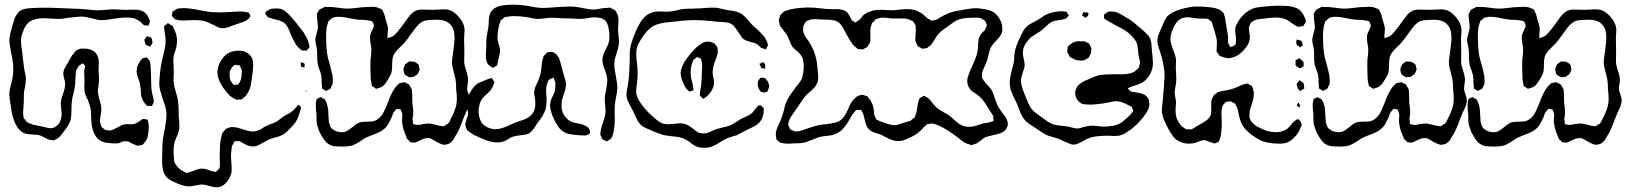

<svg xmlns="http://www.w3.org/2000/svg" viewBox="-20 -573 6963 822"><path d="M598 38Q597 39 595 42Q593 45 590 47L579 49Q577 49 574 50Q571 51 569 51Q567 51 565 50Q563 49 561 48Q548 43 539 38Q537 37 534.5 35.5Q532 34 530 33Q524 32 509 32Q505 32 499 35.5Q493 39 489 40Q484 41 475 41Q461 41 455 40Q452 40 441.5 39Q431 38 423 35Q402 29 389 9Q373 -17 371 -57Q370 -66 370 -79Q370 -92 369 -101Q366 -121 357 -143Q354 -149 348.5 -161Q343 -173 342 -182Q341 -188 341 -200Q341 -216 342 -224Q342 -234 341 -247.5Q340 -261 341 -271L344 -287V-290Q344 -293 340.5 -296Q337 -299 336 -300Q336 -302 334 -302Q333 -302 330 -299Q328 -298 322 -294.5Q316 -291 314 -285Q309 -278 306 -271L304 -257L302 -215Q301 -200 295 -175Q289 -153 288 -141Q286 -130 286 -106Q286 -72 281 -55Q273 -34 248 -3Q237 12 229 18L219 24L211 28L202 27L191 25Q183 23 170.5 16Q158 9 152 7Q139 3 120 3Q102 2 90.5 -0.5Q79 -3 69 -12Q45 -32 32 -83Q29 -98 25 -128Q20 -151 20 -170Q20 -181 23 -194.5Q26 -208 27 -212Q33 -232 34 -243Q38 -266 36 -297Q33 -325 27 -352Q20 -387 20 -398Q20 -422 35 -469Q36 -472 40.5 -487.5Q45 -503 55 -515L61 -523Q76 -536 109 -538Q155 -541 191 -540L269 -537Q331 -535 346 -533Q353 -533 367 -531Q387 -529 398 -529Q410 -529 432 -531Q454 -533 466 -533Q479 -533 505 -531Q520 -530 550 -532Q574 -532 584 -528Q599 -523 611 -507Q613 -503 620 -488L622 -480Q622 -478 620 -474Q618 -470 617 -468Q616 -467 616 -465.5Q616 -464 615 -463Q614 -462 612 -463Q610 -464 609 -464Q600 -464 597 -465Q593 -467 588.5 -472Q584 -477 581 -480Q559 -497 537 -497Q531 -498 519 -498Q503 -498 475 -494Q469 -493 450 -490Q431 -487 414 -487Q399 -487 371 -495Q366 -496 352.5 -499Q339 -502 327 -502Q318 -502 273 -497Q248 -492 233 -492L204 -493Q180 -495 168 -495Q148 -495 133 -491Q111 -485 101 -476Q93 -468 83 -450Q74 -426 72 -418Q70 -410 70 -396Q70 -376 75 -351L78 -323Q79 -312 83 -283Q84 -274 87.5 -259.5Q91 -245 91 -235Q91 -224 87 -200Q82 -180 82 -164V-144Q82 -131 81 -124Q79 -102 79 -92Q79 -83 80 -78Q80 -70 82 -67Q83 -65 88 -60Q93 -52 95 -51Q97 -49 101 -47.5Q105 -46 107 -45Q119 -39 136.5 -36Q154 -33 162 -31Q188 -24 197 -24Q207 -24 217 -30Q227 -36 234 -46Q236 -48 238 -56Q244 -71 244 -87Q244 -93 242 -109Q240 -123 240 -130Q241 -148 250 -171L257 -195Q259 -207 259 -216Q259 -222 255 -235.5Q251 -249 251 -257Q251 -270 258 -282.5Q265 -295 267 -298Q270 -303 278.5 -319Q287 -335 297 -346L306 -357Q311 -360 326 -365H337Q357 -366 374 -358Q391 -350 398 -332Q403 -321 403 -302L402 -274L403 -253Q404 -246 404 -231Q404 -224 402 -206Q399 -194 399 -181Q399 -172 406 -146Q414 -120 414 -108Q414 -99 412 -86.5Q410 -74 409 -65Q407 -57 408 -51Q408 -50 411 -41Q412 -39 412.5 -35.5Q413 -32 414 -31Q416 -28 418.5 -26.5Q421 -25 422 -24Q429 -17 430 -17Q432 -16 435.5 -16Q439 -16 441 -15L451 -14Q453 -14 462 -17L482 -27Q484 -28 493 -33Q502 -38 510 -40Q518 -42 527 -41.5Q536 -41 540 -41Q549 -41 553 -42Q565 -45 580 -56Q582 -57 584.5 -59.5Q587 -62 591 -64H593Q597 -64 600 -63Q603 -62 606 -62Q607 -61 609 -61.5Q611 -62 612 -61Q613 -60 613 -57Q613 -54 614 -53Q617 -43 617 -29Q616 -5 612.5 11Q609 27 598 38ZM626 -378Q626 -377 625 -375.5Q624 -374 623 -374Q622 -373 619 -374.5Q616 -376 615 -377Q614 -377 609.5 -378.5Q605 -380 604 -381Q603 -382 603 -384Q603 -386 602 -387Q601 -389 599.5 -394Q598 -399 598 -402Q599 -405 601.5 -408Q604 -411 606 -414Q607 -415 607.5 -416Q608 -417 609 -418Q611 -419 612.5 -417.5Q614 -416 615 -416Q616 -416 621.5 -414.5Q627 -413 628 -411Q629 -410 629 -408.5Q629 -407 630 -406Q630 -404 631.5 -399Q633 -394 633 -389ZM602 -326Q603 -326 605 -327Q607 -328 608 -327Q609 -327 611 -324.5Q613 -322 614 -321Q615 -319 617.5 -317Q620 -315 621 -312L623 -304Q623 -299 624 -295.5Q625 -292 625 -288L626 -258Q627 -249 627 -230Q627 -222 627.5 -207Q628 -192 630 -181L637 -148Q637 -145 638 -142.5Q639 -140 639 -137L635 -129Q634 -127 633 -124Q632 -121 631 -119H629L619 -120Q617 -120 614 -119.5Q611 -119 610 -120Q608 -121 605.5 -124Q603 -127 602 -128Q590 -142 585 -161Q583 -177 583 -185Q581 -209 578 -220Q576 -227 570.5 -241.5Q565 -256 565 -267Q565 -298 591 -324Z M730 -490Q730 -490 722 -498Q715 -505 715 -505L717 -513Q718 -515 718 -518Q718 -521 719 -524L727 -528Q729 -529 731 -531Q733 -533 737 -535Q746 -538 758 -538Q786 -540 842 -528L866 -524Q883 -520 920 -520Q939 -520 990 -523L1007 -524Q1021 -524 1036 -521Q1038 -520 1040.5 -520Q1043 -520 1045 -519Q1047 -516 1048.5 -512.5Q1050 -509 1051 -507L1052 -504Q1052 -501 1044 -493Q1040 -488 1028 -482Q1013 -476 983 -466Q971 -461 957.5 -456.5Q944 -452 934 -452Q922 -452 910 -458Q898 -464 895 -466Q866 -480 853 -483Q837 -487 813 -487Q795 -487 786 -486Q779 -486 769.5 -485.5Q760 -485 748 -486Q732 -489 730 -490ZM1139 -535Q1143 -536 1152 -536L1164 -537Q1170 -537 1182 -535Q1201 -529 1223.5 -504Q1246 -479 1278 -437Q1280 -434 1290 -417Q1300 -400 1303 -382Q1306 -374 1305 -371Q1303 -366 1296 -361Q1294 -356 1293 -356L1284 -357Q1282 -357 1278.5 -356.5Q1275 -356 1273 -357L1266 -362Q1257 -370 1253 -374Q1239 -393 1225 -426Q1222 -432 1217 -445Q1212 -458 1206 -465Q1198 -476 1185.5 -481.5Q1173 -487 1154 -491Q1152 -491 1135 -497L1127 -499Q1127 -499 1118 -511Q1115 -514 1115 -515Q1114 -518 1123 -527ZM1247 -52Q1234 -34 1214 -15Q1212 -13 1203 -5Q1194 3 1184 7Q1171 13 1157 16Q1153 17 1146 19Q1139 21 1130 25Q1127 26 1110 36Q1094 45 1084.5 49.5Q1075 54 1062 54Q1043 54 1017 38Q1007 32 1005 31H1002Q996 31 994 32Q993 32 989.5 31.5Q986 31 985 32Q983 33 981.5 36.5Q980 40 980 41Q974 50 974 50Q973 54 972 60Q971 66 971 69Q969 81 969 90L970 118Q972 136 972 147Q972 168 967 179Q959 200 943 214.5Q927 229 907 229Q895 229 875 223Q855 217 844 217Q835 217 817 221Q799 225 789 225Q765 225 729 208Q710 200 699 191Q681 175 677 151Q673 127 674 95Q675 84 675 61Q675 54 675.5 43.5Q676 33 678 18Q686 -21 690 -48Q694 -75 692 -94Q690 -113 677 -149Q665 -184 663 -200Q662 -205 662 -215Q662 -226 664 -248Q667 -286 676 -325Q677 -330 683 -354Q689 -378 689 -399Q689 -408 687 -421Q685 -434 684 -444Q684 -447 683 -453Q682 -459 683 -461Q684 -464 692 -468Q698 -474 698 -474Q700 -474 703.5 -471.5Q707 -469 708 -468L718 -463L722 -455Q730 -441 732 -433Q738 -415 738 -397Q738 -390 736 -378Q735 -370 733 -364Q731 -358 730 -354Q725 -343 724 -334Q722 -320 722 -313L723 -292Q724 -282 724 -260L723 -230Q723 -211 730 -189Q737 -167 739 -158Q743 -140 744 -120Q745 -100 745 -95V-74Q746 -67 747 -56.5Q748 -46 748 -32Q748 -12 735 16Q729 30 727 38Q723 51 723 69L724 97Q724 100 725 110Q726 120 729 126Q729 126 735 135Q748 153 766 161Q768 162 772 164.5Q776 167 779 167H780Q783 167 792 164Q803 161 812 157Q827 150 841 149H846Q854 149 862 151Q869 153 875 155.5Q881 158 888 160Q891 160 899 162L904 163Q906 162 908.5 159Q911 156 912 155Q912 155 920 147Q921 145 920.5 143Q920 141 921 139Q922 125 921 112Q920 91 922 47Q924 25 929 7Q930 5 930.5 2Q931 -1 932 -3Q934 -7 936.5 -9.5Q939 -12 941 -14L946 -21Q947 -22 957 -25L968 -29H973Q988 -29 998 -26L1018 -20Q1046 -10 1062 -10Q1076 -10 1096 -19Q1096 -19 1114 -31Q1122 -35 1134.5 -40Q1147 -45 1155 -48Q1165 -52 1175 -60Q1185 -68 1189 -71Q1195 -76 1208 -82.5Q1221 -89 1226 -93Q1239 -102 1249 -115L1256 -123Q1258 -125 1258 -125Q1259 -125 1260 -124Q1261 -123 1262 -122Q1267 -117 1269 -112Q1260 -75 1247 -52ZM1040 -174Q1037 -171 1035.5 -168Q1034 -165 1032 -162L1021 -153Q1019 -152 1018 -150.5Q1017 -149 1015 -148Q1012 -147 1004 -147L993 -146Q992 -146 986 -149Q974 -155 963 -164Q948 -179 936 -197Q911 -233 911 -264Q911 -286 923.5 -309Q936 -332 955 -344Q975 -356 1000 -356Q1019 -356 1030 -351L1040 -346L1048 -339L1055 -331Q1064 -318 1064 -296Q1064 -286 1062 -268Q1058 -232 1054.5 -212Q1051 -192 1040 -174ZM1283 -287Q1283 -286 1283.5 -285.5Q1284 -285 1283 -284Q1282 -283 1280 -284.5Q1278 -286 1277 -286Q1275 -286 1272.5 -286.5Q1270 -287 1269 -288Q1268 -290 1268 -299V-307Q1269 -308 1271 -306Q1278 -305 1285 -299ZM964 -268Q963 -265 963 -259V-251Q963 -236 968 -226Q971 -222 973.5 -218.5Q976 -215 978 -213L981 -209L986 -210Q997 -210 999 -212Q1002 -213 1004.5 -218.5Q1007 -224 1008 -225Q1013 -234 1014 -246.5Q1015 -259 1015 -262Q1015 -264 1015.5 -267.5Q1016 -271 1015 -273Q1015 -274 1012 -280Q1010 -283 1009 -286.5Q1008 -290 1006 -293Q1004 -294 994 -294Q993 -294 990 -295Q987 -296 985 -295Q981 -294 973 -284Q972 -282 968.5 -277Q965 -272 964 -268ZM1288 -182Q1287 -182 1286 -181.5Q1285 -181 1285 -182Q1287 -183 1289.5 -184Q1292 -185 1294 -185Q1295 -185 1294.5 -184Q1294 -183 1293 -183Z M1962 -61Q1955 -41 1946 -20.5Q1937 0 1928 12Q1922 24 1918 29Q1906 41 1901 43Q1899 44 1894.5 44.5Q1890 45 1888 46L1880 47Q1879 47 1870 44Q1860 41 1848.5 34Q1837 27 1831 24Q1829 23 1826.5 21.5Q1824 20 1821 19Q1818 18 1812 18.5Q1806 19 1803 19Q1799 19 1796.5 20Q1794 21 1792 22L1769 32Q1767 33 1764.5 34.5Q1762 36 1758 37Q1756 38 1752.5 37.5Q1749 37 1747 37Q1745 36 1742.5 36.5Q1740 37 1738 36Q1734 34 1732 30L1723 22L1718 9Q1706 -17 1703 -41Q1701 -49 1701.5 -58.5Q1702 -68 1702 -71Q1702 -74 1702.5 -77.5Q1703 -81 1702 -85Q1702 -88 1700 -92.5Q1698 -97 1697 -99Q1697 -103 1696 -104Q1694 -106 1684 -106Q1682 -108 1679 -107Q1678 -107 1676 -104.5Q1674 -102 1673 -101L1665 -92Q1663 -89 1661.5 -84Q1660 -79 1659 -76Q1650 -55 1642 -41.5Q1634 -28 1621 -18Q1608 -7 1574 5Q1565 8 1547 16Q1534 23 1524 31Q1500 46 1487 50Q1466 56 1430 54Q1410 54 1397 49Q1381 43 1370 28.5Q1359 14 1348 -8Q1339 -32 1337 -40Q1335 -51 1335 -65Q1335 -79 1335 -83Q1334 -90 1333 -99.5Q1332 -109 1332 -121Q1332 -131 1333 -135Q1334 -137 1334.5 -142Q1335 -147 1336 -148Q1337 -150 1341.5 -152Q1346 -154 1348 -155Q1349 -155 1350.5 -156Q1352 -157 1353 -157Q1355 -157 1356 -156Q1357 -155 1358 -154Q1360 -153 1364.5 -151Q1369 -149 1371 -147Q1371 -146 1372 -144Q1373 -142 1375 -139Q1380 -129 1383 -115Q1386 -99 1386 -81Q1386 -72 1388 -52Q1393 -30 1400 -23L1413 -14Q1419 -10 1433 -8Q1436 -7 1443 -7Q1456 -7 1466 -12.5Q1476 -18 1489 -29Q1505 -43 1515 -47Q1525 -52 1547 -52Q1569 -52 1579 -54Q1598 -59 1614 -79Q1622 -90 1630 -109L1641 -135Q1653 -169 1667 -191Q1674 -203 1684 -211Q1690 -217 1690 -217L1701 -219Q1704 -219 1706.5 -220Q1709 -221 1711 -221Q1713 -221 1716.5 -219Q1720 -217 1721 -216Q1723 -215 1726 -214Q1729 -213 1731 -211Q1733 -209 1734.5 -206Q1736 -203 1737 -201Q1738 -200 1739.5 -197.5Q1741 -195 1742 -192Q1744 -188 1744 -179Q1745 -171 1745 -153Q1745 -136 1746 -127Q1747 -120 1748.5 -107Q1750 -94 1749 -84Q1749 -79 1747.5 -73.5Q1746 -68 1746 -63Q1746 -60 1748 -52Q1748 -43 1749 -41Q1752 -40 1756 -40Q1760 -40 1763 -39L1769 -38Q1774 -38 1780.5 -39.5Q1787 -41 1792 -42L1812 -44Q1823 -45 1845 -39Q1858 -35 1867 -34Q1870 -34 1874.5 -33Q1879 -32 1881 -33Q1882 -33 1885 -35.5Q1888 -38 1890 -39Q1898 -43 1899 -44L1905 -54L1920 -84Q1932 -112 1934 -127Q1936 -141 1936 -150Q1936 -163 1935 -172.5Q1934 -182 1933 -189Q1933 -220 1930 -235Q1925 -256 1923 -263Q1915 -291 1915 -306Q1915 -318 1919 -342Q1925 -384 1926 -405Q1926 -426 1924 -436Q1921 -453 1910 -466Q1899 -479 1883 -484Q1867 -490 1830 -488Q1826 -488 1814.5 -487Q1803 -486 1794 -483Q1778 -477 1761 -456L1741 -429Q1728 -409 1708 -386Q1702 -380 1687 -365.5Q1672 -351 1665 -337Q1659 -324 1659 -297Q1659 -281 1657.5 -270Q1656 -259 1651 -250Q1640 -229 1629.5 -215Q1619 -201 1604 -197Q1592 -193 1591 -193Q1588 -193 1582 -199Q1574 -203 1573 -204L1571 -212Q1567 -227 1567 -242Q1565 -291 1566 -315Q1567 -323 1568.5 -336.5Q1570 -350 1570 -358Q1570 -371 1567 -384Q1566 -389 1565 -395.5Q1564 -402 1564 -410Q1564 -418 1565 -422Q1567 -430 1571.5 -439.5Q1576 -449 1577 -452Q1578 -454 1579.5 -457Q1581 -460 1581 -462Q1581 -465 1579.5 -467.5Q1578 -470 1578 -472Q1577 -474 1576.5 -476Q1576 -478 1575 -480Q1573 -482 1567 -483.5Q1561 -485 1560 -485Q1555 -486 1547 -487Q1539 -488 1535 -488Q1515 -488 1496 -491L1476 -495Q1444 -502 1423 -501Q1408 -499 1402 -496Q1400 -494 1398.5 -492.5Q1397 -491 1395 -490Q1393 -488 1390.5 -486Q1388 -484 1386 -482L1383 -472Q1378 -458 1377 -442Q1376 -426 1376 -423Q1376 -359 1384 -325L1393 -293Q1399 -271 1401 -260Q1405 -248 1405 -224Q1404 -221 1404.5 -218Q1405 -215 1404 -213L1399 -203Q1397 -196 1394 -193Q1392 -191 1387.5 -189.5Q1383 -188 1381 -187Q1380 -186 1379 -185Q1378 -184 1376 -184Q1374 -184 1373 -185Q1372 -186 1371 -187Q1369 -188 1364.5 -190.5Q1360 -193 1359 -195Q1358 -197 1358.5 -199.5Q1359 -202 1358 -204L1357 -223Q1358 -245 1351 -266Q1349 -271 1345 -281.5Q1341 -292 1340 -301Q1338 -312 1338 -334Q1338 -352 1337 -360Q1336 -369 1333 -381.5Q1330 -394 1330 -403Q1330 -413 1336 -431Q1337 -434 1339 -442.5Q1341 -451 1341 -458Q1341 -466 1339 -480Q1337 -494 1337 -501Q1337 -503 1336.5 -507.5Q1336 -512 1337 -514Q1338 -517 1339 -518.5Q1340 -520 1341 -521Q1342 -523 1344 -527Q1346 -531 1348 -532Q1351 -534 1353 -535Q1355 -536 1356 -536L1369 -543Q1372 -544 1377 -543.5Q1382 -543 1385 -543Q1399 -544 1427 -540Q1453 -536 1466 -536Q1482 -536 1514 -540Q1521 -541 1530.5 -542Q1540 -543 1552 -543L1575 -544Q1582 -544 1592 -542L1603 -538Q1612 -535 1614 -533Q1617 -531 1619 -525.5Q1621 -520 1623 -517Q1626 -512 1627.5 -504Q1629 -496 1630 -493Q1631 -488 1635.5 -475Q1640 -462 1641 -452V-447Q1641 -440 1640 -433.5Q1639 -427 1639 -420V-410Q1640 -409 1642 -411L1650 -413Q1652 -414 1655 -415Q1658 -416 1660 -417Q1666 -420 1672.5 -427Q1679 -434 1681 -436Q1693 -449 1727 -497Q1749 -528 1774 -531Q1780 -532 1793 -532L1835 -531Q1845 -531 1855.5 -532Q1866 -533 1878 -533Q1893 -533 1900 -531Q1922 -526 1943.5 -501.5Q1965 -477 1968 -454Q1969 -451 1969 -443Q1969 -435 1968 -427Q1967 -419 1967 -410L1968 -351Q1968 -342 1967.5 -326.5Q1967 -311 1968 -300Q1969 -293 1972 -283.5Q1975 -274 1976 -270Q1984 -246 1984 -231Q1984 -225 1982 -212.5Q1980 -200 1980 -193Q1980 -184 1986 -170Q1992 -152 1992 -143Q1992 -131 1983 -109Q1976 -97 1962 -61ZM1707 -276Q1707 -278 1709 -284Q1710 -286 1712 -291Q1714 -296 1716 -299L1721 -302Q1723 -303 1726.5 -306Q1730 -309 1733 -310H1736L1747 -309H1752Q1754 -309 1757.5 -306.5Q1761 -304 1764 -303Q1765 -302 1768 -300Q1771 -298 1772 -296Q1774 -292 1774 -287Q1777 -278 1777 -276Q1777 -273 1775 -271Q1770 -258 1768 -256Q1767 -254 1761 -251Q1759 -250 1756.5 -247.5Q1754 -245 1751 -244Q1749 -243 1746.5 -243.5Q1744 -244 1742 -243Q1740 -243 1736.5 -242.5Q1733 -242 1731 -243Q1729 -243 1726 -246Q1724 -247 1719 -249.5Q1714 -252 1711 -258Q1710 -261 1708.5 -267Q1707 -273 1707 -276Z M2623 -197Q2623 -182 2617 -154Q2616 -149 2614 -137Q2612 -125 2612 -115Q2611 -98 2611.5 -85Q2612 -72 2612 -63Q2612 -42 2609 -22Q2608 -8 2601 11Q2599 13 2598.5 15.5Q2598 18 2596 20L2589 25Q2587 26 2584 29Q2581 32 2579 32Q2577 32 2569 28Q2561 25 2559 23Q2556 22 2556 16Q2551 5 2550 3L2551 -8Q2552 -19 2556 -31Q2560 -43 2561 -47Q2563 -52 2568 -69L2572 -85Q2573 -97 2571 -121Q2569 -141 2569 -149Q2569 -164 2575 -190Q2576 -196 2578 -208.5Q2580 -221 2580 -231Q2580 -245 2570 -273Q2559 -299 2559 -316Q2559 -335 2574 -363Q2584 -381 2588 -398Q2589 -407 2589 -427Q2587 -452 2581 -469Q2575 -486 2558 -494Q2555 -495 2550.5 -496Q2546 -497 2544 -497Q2532 -499 2527 -499Q2516 -499 2494 -495Q2488 -494 2480 -493Q2472 -492 2462 -492Q2449 -492 2427 -494Q2397 -494 2383 -495Q2359 -497 2347 -497Q2336 -497 2316 -495Q2298 -492 2281 -492Q2271 -492 2253 -496Q2246 -498 2232 -500Q2209 -504 2179 -504Q2165 -504 2151 -501Q2144 -501 2142 -500Q2138 -498 2131 -491Q2125 -488 2124 -486L2121 -478Q2117 -468 2115 -457Q2110 -434 2110 -415Q2110 -404 2111 -399Q2113 -391 2117 -378Q2121 -365 2121 -356Q2121 -348 2118 -336.5Q2115 -325 2114 -319L2110 -301Q2109 -299 2109 -296.5Q2109 -294 2108 -293Q2105 -291 2103 -290Q2101 -289 2100 -289Q2098 -287 2095 -285Q2092 -283 2090 -283Q2088 -283 2084.5 -285.5Q2081 -288 2080 -289Q2072 -294 2071 -296Q2068 -299 2065.5 -304.5Q2063 -310 2062 -315Q2060 -320 2060 -332Q2060 -347 2061 -354Q2062 -367 2062 -395Q2062 -405 2064 -417.5Q2066 -430 2067 -436Q2071 -455 2072 -467Q2072 -472 2072.5 -485.5Q2073 -499 2076.5 -510Q2080 -521 2087 -529Q2103 -545 2126 -549Q2149 -553 2180 -553Q2207 -553 2239 -548Q2246 -547 2260 -544Q2274 -541 2286 -540Q2293 -539 2308 -539Q2320 -539 2346 -541Q2364 -543 2373 -543Q2380 -543 2402 -544.5Q2424 -546 2442 -544Q2461 -542 2477 -538Q2507 -532 2521 -532Q2532 -532 2550 -536Q2554 -537 2561 -538Q2568 -539 2578 -539Q2581 -539 2585.5 -540Q2590 -541 2592 -540L2602 -535Q2611 -532 2612 -530Q2614 -529 2616 -525Q2618 -521 2619 -520Q2628 -507 2628 -485Q2628 -476 2627 -466.5Q2626 -457 2626 -448Q2626 -438 2628 -420Q2630 -402 2630 -392Q2630 -376 2620 -346Q2610 -316 2610 -299Q2610 -278 2617 -245Q2623 -213 2623 -197ZM2488 7H2485Q2467 7 2458 6Q2431 4 2414 0Q2397 -4 2383 -16Q2364 -32 2345 -78Q2335 -106 2335 -122Q2335 -128 2337 -138Q2339 -147 2345 -158.5Q2351 -170 2354 -178Q2358 -194 2358 -214Q2358 -223 2352 -235Q2351 -236 2351 -237.5Q2351 -239 2350 -240Q2349 -241 2345 -238.5Q2341 -236 2340 -236Q2333 -234 2330 -231Q2329 -231 2327 -226Q2326 -224 2324 -219Q2322 -214 2321 -210Q2318 -198 2318 -185L2319 -165Q2320 -158 2320 -145Q2320 -120 2315 -102Q2314 -99 2307 -85Q2303 -75 2294 -63.5Q2285 -52 2282 -48Q2279 -44 2272 -32.5Q2265 -21 2257.5 -12.5Q2250 -4 2241 0L2230 3Q2225 4 2218.5 5Q2212 6 2208 6Q2191 8 2176 12Q2170 14 2165.5 16.5Q2161 19 2158 21Q2148 28 2138 32Q2123 37 2110 37Q2088 37 2064.5 28.5Q2041 20 2010 5Q1995 -3 1985 -12Q1984 -13 1982 -14Q1980 -15 1979 -17L1976 -25Q1975 -27 1973.5 -31.5Q1972 -36 1972 -38Q1971 -39 1972 -42Q1973 -45 1973 -46L1979 -68Q1983 -75 1984 -82Q1985 -90 1981 -104Q1977 -118 1977 -123L1976 -132Q1976 -136 1978 -144Q1979 -151 1983.5 -160Q1988 -169 1989 -171Q2007 -204 2024 -215Q2029 -218 2036.5 -221Q2044 -224 2049 -226Q2067 -234 2077 -237L2085 -239L2090 -232Q2091 -229 2093.5 -227Q2096 -225 2097 -222Q2097 -220 2095.5 -216.5Q2094 -213 2093 -211Q2089 -197 2077 -183Q2071 -176 2061 -167.5Q2051 -159 2045 -151Q2039 -143 2035 -133Q2034 -130 2033 -126Q2032 -122 2032 -120Q2029 -110 2029 -97Q2029 -70 2041 -50Q2050 -36 2067 -28Q2084 -20 2101 -20Q2114 -20 2127.5 -24Q2141 -28 2152 -33Q2163 -38 2167 -40Q2189 -50 2200 -53Q2203 -54 2216.5 -58.5Q2230 -63 2240 -69Q2250 -75 2256 -83Q2272 -99 2272 -130Q2272 -138 2270 -154Q2267 -165 2267 -177Q2267 -191 2274.5 -206.5Q2282 -222 2284 -227Q2294 -252 2296 -268Q2298 -278 2299 -294.5Q2300 -311 2304 -322Q2305 -324 2305.5 -327Q2306 -330 2307 -332Q2310 -337 2319 -344L2322 -349Q2324 -350 2326.5 -349.5Q2329 -349 2331 -350Q2333 -350 2337.5 -351Q2342 -352 2344 -351Q2345 -351 2346.5 -350Q2348 -349 2349 -349L2363 -340Q2363 -340 2369 -331Q2376 -320 2380 -303.5Q2384 -287 2386 -280L2393 -255Q2403 -225 2403 -211Q2403 -196 2396.5 -177.5Q2390 -159 2388 -152Q2384 -140 2384 -122Q2384 -102 2391 -87Q2402 -66 2420 -55Q2433 -48 2452 -45Q2478 -41 2490 -32Q2491 -31 2495 -29Q2499 -27 2500 -25Q2503 -21 2505 -14Q2507 -7 2506 -2Q2503 0 2497.5 3Q2492 6 2488 7Z M3250 -109V-105Q3250 -98 3249 -95Q3249 -80 3242.5 -66Q3236 -52 3225 -43Q3214 -34 3198 -26.5Q3182 -19 3174 -15Q3166 -11 3154 -4.5Q3142 2 3134 6Q3125 9 3112 12.5Q3099 16 3091 20Q3081 24 3061 37Q3050 44 3038 50Q3026 56 3015 58Q3003 60 2995 60Q2969 60 2952 49Q2946 46 2942 42.5Q2938 39 2934 36Q2915 22 2894 16Q2881 12 2853 10Q2835 8 2825 6Q2803 1 2763 -17Q2735 -28 2725 -37Q2713 -48 2704 -68Q2695 -88 2691 -96L2681 -115Q2672 -131 2667 -143Q2662 -155 2662 -167Q2662 -176 2664.5 -188.5Q2667 -201 2668 -207Q2671 -226 2672 -240Q2673 -254 2674 -263Q2676 -297 2676 -313V-343Q2676 -381 2702 -439Q2713 -465 2728 -487Q2755 -524 2801 -524L2838 -523Q2852 -523 2880 -529Q2895 -534 2909 -535Q2922 -536 2947 -536Q2956 -537 2973 -537Q2981 -537 2997 -539Q3029 -541 3045 -540Q3055 -539 3068 -535.5Q3081 -532 3088 -531Q3096 -530 3117 -526.5Q3138 -523 3152 -515Q3166 -507 3183 -486L3200 -467Q3212 -455 3219 -450Q3223 -446 3235.5 -434Q3248 -422 3256 -410Q3261 -401 3266 -388Q3266 -386 3267 -384Q3268 -382 3268 -381Q3268 -378 3266 -375Q3264 -372 3263 -370Q3262 -369 3261 -365.5Q3260 -362 3259 -361L3249 -365Q3247 -366 3244 -366.5Q3241 -367 3239 -368Q3235 -371 3231 -375.5Q3227 -380 3223 -383Q3215 -389 3195 -393Q3172 -399 3163 -406Q3160 -407 3158 -410.5Q3156 -414 3154 -416Q3148 -424 3140 -437Q3130 -452 3123.5 -460Q3117 -468 3106 -473Q3098 -477 3074 -479Q3052 -479 3031 -482Q2989 -487 2955 -487Q2933 -487 2904 -484.5Q2875 -482 2853 -479Q2849 -479 2832 -477Q2815 -475 2801 -471Q2787 -467 2776 -461Q2760 -453 2737 -424Q2721 -401 2712.5 -383.5Q2704 -366 2704 -345Q2704 -330 2705 -319.5Q2706 -309 2707 -302Q2710 -281 2710 -261Q2710 -240 2707 -217Q2706 -210 2704.5 -196.5Q2703 -183 2704 -173Q2707 -152 2728.5 -123.5Q2750 -95 2776 -73Q2802 -49 2818 -44Q2829 -41 2840 -41Q2848 -41 2864 -43Q2882 -45 2890 -45Q2899 -45 2904 -44Q2921 -42 2942 -26Q2946 -23 2957 -14Q2968 -5 2978 -3Q2980 -2 2982.5 -2.5Q2985 -3 2987 -2H2996Q3007 -2 3020.5 -8.5Q3034 -15 3041 -18Q3047 -21 3057 -23Q3067 -25 3072 -27Q3092 -31 3103 -35Q3115 -40 3130.5 -50Q3146 -60 3154 -65Q3161 -68 3174.5 -74Q3188 -80 3197 -87Q3202 -91 3207.5 -98.5Q3213 -106 3216 -109Q3222 -117 3224 -119Q3228 -123 3239 -121Q3249 -111 3250 -109ZM3031 -263Q3031 -256 3032 -250.5Q3033 -245 3034 -241Q3037 -231 3037 -219Q3037 -203 3027 -186Q3013 -163 3000 -156Q2999 -155 2995 -152.5Q2991 -150 2990 -150Q2987 -152 2985 -155Q2983 -158 2982 -159Q2976 -165 2976 -165L2977 -176Q2978 -189 2982 -210Q2985 -240 2985 -271Q2986 -278 2986 -291Q2986 -302 2983 -314Q2982 -316 2982 -318.5Q2982 -321 2981 -322Q2980 -323 2976 -324Q2972 -325 2971 -326Q2970 -326 2967 -327.5Q2964 -329 2963 -328Q2962 -328 2957 -323Q2955 -321 2952.5 -319.5Q2950 -318 2948 -315Q2947 -313 2944 -305Q2937 -287 2937 -262Q2937 -241 2943 -223Q2948 -206 2948 -194Q2948 -193 2948.5 -190Q2949 -187 2948 -186Q2947 -185 2944.5 -184.5Q2942 -184 2940 -184L2932 -181L2927 -185Q2917 -195 2917 -195Q2912 -202 2909 -209Q2894 -241 2894 -259Q2894 -278 2909 -306Q2926 -333 2950.5 -359Q2975 -385 2996 -393Q3006 -395 3014 -395Q3018 -395 3023 -393Q3028 -391 3031 -390L3039 -387Q3041 -385 3047 -376Q3048 -375 3049.5 -373Q3051 -371 3051 -369Q3053 -367 3052.5 -363Q3052 -359 3052 -358Q3053 -355 3053 -350Q3053 -340 3044 -318Q3031 -285 3031 -263ZM3256 -285Q3256 -284 3256.5 -282.5Q3257 -281 3256 -280Q3255 -279 3253.5 -279.5Q3252 -280 3251 -280Q3249 -281 3246 -280.5Q3243 -280 3241 -281Q3239 -282 3237.5 -286Q3236 -290 3235 -292L3231 -300Q3232 -301 3234 -301Q3236 -301 3237 -302Q3238 -303 3242 -305Q3246 -307 3247 -307Q3248 -307 3251 -303.5Q3254 -300 3256 -296ZM3234 -183 3230 -191Q3229 -195 3227.5 -197.5Q3226 -200 3225 -202Q3224 -206 3224.5 -209.5Q3225 -213 3225 -216Q3225 -217 3224.5 -219.5Q3224 -222 3225 -224Q3225 -226 3226.5 -228Q3228 -230 3229 -231Q3230 -233 3232 -235.5Q3234 -238 3236 -240Q3237 -241 3240 -240.5Q3243 -240 3244 -240Q3253 -240 3255 -239Q3257 -238 3259 -234Q3266 -227 3268 -223Q3270 -218 3271.5 -212.5Q3273 -207 3273 -203Q3273 -200 3271 -195.5Q3269 -191 3269 -190Q3268 -189 3267.5 -186Q3267 -183 3266 -182Q3265 -180 3259.5 -178.5Q3254 -177 3249 -177Q3246 -178 3241 -179.5Q3236 -181 3234 -183Z M4294 -33Q4293 -31 4291.5 -28.5Q4290 -26 4289 -24Q4288 -22 4286.5 -19Q4285 -16 4283 -14Q4283 -14 4274 -8Q4260 0 4238 4L4218 9L4199 14Q4189 19 4181 27L4163 40Q4159 42 4155.5 43Q4152 44 4149 45L4141 48Q4138 48 4135 47Q4132 46 4130 45Q4119 43 4110.5 38Q4102 33 4095 27Q4088 21 4085 19Q4034 -20 4002 -34Q3980 -44 3971 -44H3969Q3965 -44 3957 -42Q3951 -42 3949 -41Q3947 -40 3941 -34Q3935 -29 3929.5 -22.5Q3924 -16 3918 -11Q3902 5 3873 17Q3851 28 3839 30Q3835 31 3828 31Q3811 31 3796 25Q3787 22 3775.5 16Q3764 10 3757 6Q3748 2 3736 -1.5Q3724 -5 3715 -9Q3706 -13 3700 -20Q3691 -30 3687 -42.5Q3683 -55 3678 -77Q3677 -83 3671 -95Q3670 -96 3669 -98.5Q3668 -101 3667 -102Q3665 -103 3663.5 -102.5Q3662 -102 3661 -102Q3659 -102 3653.5 -102.5Q3648 -103 3645 -102Q3643 -100 3641 -97.5Q3639 -95 3638 -93Q3631 -86 3625 -75.5Q3619 -65 3616 -60Q3602 -36 3593 -26Q3578 -8 3558 0Q3547 5 3533.5 7Q3520 9 3517 9Q3499 11 3492 13Q3477 16 3456 26L3429 36Q3412 41 3375 41Q3368 42 3353 42Q3339 42 3331 40L3320 38Q3318 37 3316 34.5Q3314 32 3312 31L3304 24L3302 10Q3300 -3 3304 -15.5Q3308 -28 3314 -40.5Q3320 -53 3323 -60Q3327 -69 3336 -100Q3341 -127 3350 -144Q3359 -163 3388 -201Q3392 -206 3400.5 -216.5Q3409 -227 3413 -237Q3416 -246 3418 -258Q3419 -263 3420 -271.5Q3421 -280 3421 -292Q3421 -299 3419 -311Q3418 -313 3417.5 -317.5Q3417 -322 3416 -325Q3414 -330 3404 -343Q3400 -349 3389 -357Q3376 -368 3373 -372Q3367 -381 3359 -401Q3353 -417 3348 -425Q3346 -428 3335 -442Q3321 -458 3318 -467L3316 -477Q3316 -480 3315 -482.5Q3314 -485 3314 -488L3318 -498Q3318 -500 3319 -503.5Q3320 -507 3321 -509Q3323 -511 3325 -513Q3327 -515 3329 -517L3337 -524Q3340 -526 3348 -528Q3366 -534 3386 -537Q3420 -541 3439 -541Q3455 -541 3467 -540Q3479 -539 3487 -538Q3519 -534 3536 -534H3566Q3594 -532 3606 -521Q3606 -521 3615 -509L3624 -492Q3627 -486 3628 -485L3635 -481Q3639 -477 3642 -477Q3645 -477 3651 -483Q3656 -484 3660 -489Q3663 -491 3667 -496.5Q3671 -502 3674 -506Q3703 -531 3750 -531Q3765 -531 3773 -530L3798 -529Q3814 -529 3832 -532Q3854 -534 3865 -534Q3883 -534 3896 -530Q3914 -525 3935 -509Q3948 -496 3951 -494L3961 -489Q3963 -488 3965 -486.5Q3967 -485 3969 -485Q3970 -484 3973 -485Q3976 -486 3977 -486Q3979 -486 3983 -487Q3987 -488 3990 -489Q3993 -490 3996.5 -492.5Q4000 -495 4001 -496Q4023 -509 4040 -516Q4059 -524 4097 -530Q4105 -531 4124 -534.5Q4143 -538 4158 -538Q4169 -538 4193 -534Q4223 -530 4240 -516Q4254 -504 4263 -485.5Q4272 -467 4271 -449V-442Q4271 -432 4261 -418Q4253 -407 4244 -398Q4227 -381 4221 -367Q4218 -361 4215.5 -352Q4213 -343 4212 -338Q4209 -319 4202 -304Q4199 -296 4193 -283.5Q4187 -271 4185 -262Q4184 -259 4184 -250Q4184 -249 4183.5 -246Q4183 -243 4184 -242Q4184 -240 4189 -232Q4192 -226 4207 -209Q4215 -203 4223 -191Q4233 -175 4239 -152L4248 -128Q4255 -111 4271 -90Q4281 -78 4285 -72Q4288 -68 4294 -51Q4294 -49 4294.5 -43Q4295 -37 4294 -33ZM4172 -161Q4167 -165 4163 -168Q4159 -171 4156 -173Q4142 -181 4137 -187Q4130 -194 4125.5 -204Q4121 -214 4121 -225Q4121 -239 4128 -256Q4133 -272 4144 -294Q4147 -300 4150 -307.5Q4153 -315 4157 -325Q4164 -343 4167 -367Q4167 -373 4167.5 -386.5Q4168 -400 4171 -410Q4176 -423 4181 -429Q4183 -432 4189 -437Q4195 -442 4197 -445L4200 -453Q4201 -455 4203 -459Q4205 -463 4205 -465Q4205 -467 4203.5 -470.5Q4202 -474 4201 -476Q4201 -477 4200 -479Q4199 -481 4197 -484Q4196 -485 4193.5 -486.5Q4191 -488 4189 -489Q4186 -490 4184 -492Q4182 -494 4179 -495Q4170 -498 4157 -497.5Q4144 -497 4139 -497Q4134 -497 4119.5 -496Q4105 -495 4093 -492Q4080 -489 4069 -482Q4058 -475 4041 -462Q4037 -459 4021 -448Q4005 -437 3994 -423Q3989 -417 3981 -403Q3969 -384 3965 -380Q3964 -378 3956 -373Q3951 -368 3947 -367Q3945 -366 3939 -366Q3937 -366 3933 -365Q3929 -364 3926 -365Q3925 -366 3923 -367.5Q3921 -369 3918 -370Q3916 -371 3913.5 -373Q3911 -375 3908 -377Q3907 -378 3907 -379.5Q3907 -381 3906 -382L3899 -397V-408Q3899 -423 3900 -430Q3900 -434 3900.5 -440.5Q3901 -447 3900 -452Q3900 -453 3900.5 -457Q3901 -461 3900 -464Q3899 -466 3894 -474Q3893 -475 3891 -478.5Q3889 -482 3887 -483Q3886 -485 3882 -485Q3879 -486 3875 -488Q3871 -490 3866 -492Q3855 -494 3839.5 -494Q3824 -494 3820 -494H3797Q3790 -495 3776 -496.5Q3762 -498 3752 -497Q3749 -497 3746 -496Q3743 -495 3741 -494L3730 -491Q3726 -488 3724 -485Q3722 -482 3720 -480Q3716 -478 3713 -474L3710 -464Q3706 -453 3706 -440Q3706 -433 3706.5 -421.5Q3707 -410 3706 -401Q3706 -394 3705 -391Q3705 -391 3699 -382Q3697 -376 3694 -373Q3693 -371 3689.5 -369.5Q3686 -368 3684 -367Q3682 -366 3679.5 -364.5Q3677 -363 3675 -362Q3673 -361 3670.5 -361.5Q3668 -362 3667 -362Q3664 -363 3660 -362.5Q3656 -362 3653 -363Q3651 -364 3650 -365.5Q3649 -367 3647 -368Q3635 -376 3629 -385Q3620 -397 3606 -423L3596 -441Q3585 -463 3577 -471Q3565 -483 3550 -486Q3535 -489 3518 -489Q3501 -489 3492 -490L3469 -491Q3452 -491 3442 -486Q3440 -485 3436.5 -484Q3433 -483 3431 -481Q3428 -479 3425 -471L3420 -464Q3419 -461 3419 -455L3418 -443Q3420 -425 3439 -401L3452 -380Q3468 -350 3473 -326Q3477 -312 3478.5 -294.5Q3480 -277 3481 -271Q3483 -255 3483 -244Q3483 -227 3478 -216Q3474 -206 3466 -197.5Q3458 -189 3450 -182Q3442 -175 3435 -169Q3426 -161 3408 -134L3396 -116Q3396 -116 3375 -86Q3359 -64 3356 -49Q3356 -47 3355 -44Q3354 -41 3354 -39L3359 -29Q3360 -28 3361 -24Q3362 -20 3363 -19Q3364 -18 3373 -15Q3374 -15 3377 -13Q3380 -11 3382 -11L3388 -10Q3396 -10 3405 -12.5Q3414 -15 3417 -16L3443 -25Q3474 -35 3488 -38L3513 -41Q3542 -44 3559.5 -49Q3577 -54 3590 -69Q3599 -80 3611 -106Q3619 -125 3625 -135Q3631 -145 3641 -153Q3649 -161 3651 -162L3662 -165Q3664 -165 3667.5 -166.5Q3671 -168 3673 -167Q3674 -167 3683 -164L3693 -161Q3695 -160 3700 -152Q3716 -135 3721 -103Q3722 -99 3722 -92Q3722 -85 3723 -81Q3724 -77 3728 -69Q3729 -68 3729.5 -66Q3730 -64 3731 -62Q3734 -60 3736 -59Q3738 -58 3739 -58Q3746 -54 3758 -50Q3764 -48 3781 -42.5Q3798 -37 3811 -37Q3819 -37 3828.5 -40.5Q3838 -44 3841 -45L3865 -52Q3875 -55 3878 -56L3886 -63Q3895 -69 3895 -69Q3896 -71 3899 -79Q3903 -87 3904.5 -97.5Q3906 -108 3907 -112Q3909 -132 3913 -142Q3916 -151 3917 -152Q3919 -154 3923 -156Q3927 -158 3929 -159L3936 -163Q3938 -163 3947 -157Q3957 -152 3968 -137.5Q3979 -123 3984 -118Q3995 -106 4021 -92Q4033 -86 4039 -82Q4051 -74 4063 -62Q4076 -50 4085.5 -43Q4095 -36 4107 -33Q4119 -30 4130 -30Q4137 -30 4149 -32L4169 -38Q4186 -45 4198 -46Q4211 -47 4225 -52Q4227 -53 4229 -53.5Q4231 -54 4233 -55Q4234 -56 4233.5 -60.5Q4233 -65 4233 -67Q4232 -69 4232.5 -71.5Q4233 -74 4232 -76Q4231 -79 4229.5 -81.5Q4228 -84 4227 -85Q4222 -93 4210 -111Q4202 -125 4192.5 -138.5Q4183 -152 4172 -161Z M4808 -194Q4808 -194 4810 -192L4816 -186Q4820 -182 4822 -181Q4824 -180 4830 -180Q4836 -178 4852 -176Q4875 -172 4885 -164Q4888 -163 4890 -158Q4891 -156 4894 -153Q4897 -150 4898 -147Q4899 -145 4899 -139Q4901 -131 4901 -126Q4901 -120 4896 -105Q4885 -83 4864.5 -59.5Q4844 -36 4821 -18Q4803 -6 4792.5 0Q4782 6 4769 8Q4763 9 4750 9Q4733 9 4724 8Q4687 8 4660 13Q4644 16 4627.5 25Q4611 34 4608 36Q4600 40 4590.5 43.5Q4581 47 4572 46Q4570 46 4565.5 44.5Q4561 43 4559 42Q4554 40 4533 31Q4526 27 4512 21Q4503 18 4489.5 14.5Q4476 11 4468 8Q4456 4 4444.5 -4Q4433 -12 4430 -14Q4415 -24 4413 -25Q4408 -29 4396.5 -36Q4385 -43 4376.5 -50Q4368 -57 4363 -65Q4355 -76 4348.5 -91.5Q4342 -107 4340 -112Q4335 -127 4330 -137Q4317 -162 4310 -180.5Q4303 -199 4303 -218Q4303 -239 4313 -277L4319 -300Q4321 -308 4321.5 -314Q4322 -320 4322 -324Q4322 -332 4324 -348Q4329 -377 4349 -417Q4360 -441 4368 -451Q4375 -460 4384 -466Q4393 -472 4404 -477.5Q4415 -483 4422 -487Q4429 -491 4439.5 -498.5Q4450 -506 4458 -510Q4486 -523 4522 -525Q4529 -525 4539 -523Q4540 -523 4541.5 -523.5Q4543 -524 4545 -523Q4549 -521 4551 -514Q4556 -509 4556 -508L4555 -506Q4552 -503 4548 -497Q4544 -493 4538.5 -492Q4533 -491 4531 -490Q4523 -488 4510.5 -486.5Q4498 -485 4489 -482Q4476 -477 4463 -464.5Q4450 -452 4443 -446Q4439 -442 4419 -430Q4399 -417 4396 -415Q4380 -402 4368 -381Q4359 -365 4359 -347Q4359 -338 4363 -320Q4367 -302 4367 -294Q4366 -281 4359 -264Q4351 -240 4351 -228Q4351 -211 4358.5 -191.5Q4366 -172 4367 -168Q4370 -161 4378.5 -140Q4387 -119 4398 -105Q4406 -95 4419 -86Q4432 -77 4437 -73Q4443 -69 4458.5 -57.5Q4474 -46 4488 -41Q4506 -36 4528 -34Q4532 -34 4540 -33Q4548 -32 4553 -31Q4559 -30 4571 -26.5Q4583 -23 4592 -23Q4597 -23 4604 -25Q4611 -27 4615 -28Q4641 -35 4659 -35Q4665 -35 4681 -33Q4695 -31 4702 -31Q4732 -31 4757 -37Q4773 -42 4783.5 -50Q4794 -58 4814 -77Q4819 -81 4827 -91Q4832 -96 4832 -97Q4833 -98 4831.5 -99.5Q4830 -101 4830 -102Q4829 -104 4828 -108.5Q4827 -113 4826 -115Q4824 -117 4819 -119Q4814 -121 4812 -122Q4785 -137 4767 -139L4758 -140Q4752 -140 4729 -135Q4692 -127 4650 -125Q4624 -125 4612 -129Q4597 -136 4589 -151.5Q4581 -167 4584 -184Q4584 -185 4587 -191Q4589 -198 4592 -203Q4592 -203 4600 -211Q4613 -223 4634 -231Q4668 -247 4686 -251Q4709 -255 4743 -255H4788Q4823 -257 4838 -267L4847 -275Q4848 -276 4851 -278.5Q4854 -281 4855 -283Q4857 -285 4857 -291Q4858 -294 4859.5 -297.5Q4861 -301 4861 -305Q4861 -310 4859 -316Q4858 -322 4856 -330Q4854 -338 4853 -348Q4852 -354 4851 -368Q4850 -382 4846 -391Q4845 -394 4842.5 -397.5Q4840 -401 4839 -402Q4824 -424 4802 -439Q4794 -445 4782.5 -451Q4771 -457 4767 -459Q4758 -463 4750.5 -468Q4743 -473 4736 -476L4716 -488Q4709 -492 4708 -493Q4706 -495 4706.5 -500.5Q4707 -506 4707 -507L4706 -510Q4707 -511 4708.5 -512Q4710 -513 4711 -514Q4714 -516 4717 -518Q4720 -520 4723 -522Q4727 -524 4737 -524Q4747 -524 4758 -521Q4768 -519 4792 -504Q4796 -502 4813 -491.5Q4830 -481 4843 -469L4876 -441Q4879 -438 4887.5 -430Q4896 -422 4900 -416Q4906 -406 4908 -394.5Q4910 -383 4910.5 -371Q4911 -359 4912 -352Q4913 -343 4914.5 -327.5Q4916 -312 4916 -302Q4916 -278 4903.5 -255Q4891 -232 4870 -219Q4861 -214 4846 -209.5Q4831 -205 4823 -202Q4815 -199 4810 -195Q4808 -195 4808 -194ZM4613 -506Q4612 -507 4616 -514Q4616 -516 4617 -518Q4618 -520 4619 -521Q4621 -522 4625 -520Q4637 -520 4639 -518Q4640 -516 4640 -513Q4640 -510 4639 -507Q4629 -497 4629 -497Q4627 -497 4624 -499Q4621 -501 4620 -502Q4619 -503 4616.5 -504Q4614 -505 4613 -506ZM4562 -383Q4564 -384 4569.5 -388Q4575 -392 4579 -393Q4591 -398 4611 -396Q4613 -396 4616 -396.5Q4619 -397 4623 -396Q4628 -394 4631.5 -392Q4635 -390 4637 -389Q4640 -389 4642 -387Q4643 -386 4647 -378L4652 -368Q4653 -366 4652.5 -364Q4652 -362 4652 -360Q4652 -351 4651 -347L4646 -337Q4644 -330 4641 -327Q4640 -325 4637.5 -324Q4635 -323 4634 -322Q4624 -316 4622 -315Q4619 -314 4612 -314Q4590 -312 4572 -323Q4562 -328 4560 -330L4555 -340Q4554 -341 4552 -344Q4550 -347 4550 -349Q4549 -351 4549.5 -354.5Q4550 -358 4550 -360Q4550 -369 4551 -371Q4552 -375 4562 -383Z M5553 -39Q5553 -37 5549 -29Q5544 -12 5528 8Q5513 25 5501 32Q5485 42 5458 42Q5403 42 5371 25Q5312 -8 5294 -47Q5288 -61 5282 -89Q5282 -92 5280 -101Q5278 -110 5274 -117L5268 -129Q5266 -131 5262 -132.5Q5258 -134 5256 -135Q5255 -136 5253 -137.5Q5251 -139 5249 -139Q5247 -140 5240 -138Q5231 -138 5229 -137Q5229 -137 5223 -131L5215 -122Q5213 -119 5210 -101Q5209 -93 5209.5 -81.5Q5210 -70 5210 -64Q5212 -29 5208 -4Q5207 12 5201 26Q5200 27 5199.5 29Q5199 31 5198 33Q5195 35 5193 36Q5191 37 5190 37Q5188 38 5185 39.5Q5182 41 5180 41Q5177 41 5174.5 39.5Q5172 38 5170 38Q5163 35 5149 31Q5147 30 5144 28.5Q5141 27 5139 27Q5129 26 5117 31Q5105 36 5099 38Q5087 42 5071 42Q5049 42 5034 35Q5016 28 5004 13Q4992 -2 4980 -25Q4978 -30 4970 -45.5Q4962 -61 4958 -75Q4954 -89 4954 -101Q4954 -109 4955.5 -120.5Q4957 -132 4958 -140L4961 -178L4963 -203Q4967 -245 4965 -267Q4960 -309 4951 -337L4945 -356Q4935 -384 4935 -398Q4935 -410 4939 -421.5Q4943 -433 4947.5 -443Q4952 -453 4954 -457Q4957 -464 4963 -478Q4969 -492 4975 -501Q4994 -521 5034 -533Q5074 -545 5102 -545Q5132 -545 5147 -543Q5178 -541 5192 -535Q5200 -533 5202 -531L5211 -524Q5213 -522 5215 -520Q5217 -518 5219 -516L5222 -506Q5225 -499 5226 -489Q5227 -479 5228 -474Q5229 -466 5233 -445Q5237 -424 5238 -411Q5238 -407 5237.5 -400.5Q5237 -394 5238 -389Q5239 -387 5240.5 -384.5Q5242 -382 5243 -380Q5244 -379 5245.5 -375Q5247 -371 5248 -371L5250 -372Q5253 -373 5255.5 -374Q5258 -375 5260 -376Q5261 -376 5263.5 -377.5Q5266 -379 5267 -380Q5269 -381 5270 -386.5Q5271 -392 5271 -394Q5272 -397 5272 -404Q5272 -411 5270 -423.5Q5268 -436 5268 -442Q5268 -461 5279 -477Q5288 -494 5303 -509Q5318 -524 5335 -532Q5347 -539 5363.5 -541.5Q5380 -544 5396 -545Q5445 -550 5478 -548Q5481 -548 5496 -547Q5511 -546 5523 -541Q5526 -540 5530 -538.5Q5534 -537 5538 -535Q5547 -529 5555 -518Q5563 -507 5567 -495Q5568 -492 5569.5 -488.5Q5571 -485 5571 -482Q5570 -479 5567 -474Q5564 -469 5563 -467Q5561 -462 5560 -462Q5559 -461 5555 -461Q5540 -458 5538 -458Q5533 -459 5526 -464Q5520 -467 5508 -476Q5492 -488 5483 -491Q5463 -498 5440 -498Q5428 -498 5388 -493Q5382 -492 5371 -491Q5360 -490 5353 -487Q5350 -486 5340 -479Q5335 -477 5335 -476Q5334 -475 5331 -466L5327 -456Q5326 -449 5328.5 -435Q5331 -421 5331 -415Q5331 -387 5308 -362Q5278 -327 5242 -324Q5227 -324 5209 -331L5201 -335Q5199 -336 5197 -340Q5195 -344 5194 -345Q5193 -346 5191.5 -348Q5190 -350 5189 -353Q5188 -356 5188.5 -359Q5189 -362 5189 -364V-369L5190 -391Q5190 -406 5184 -425Q5178 -444 5176 -453L5170 -471L5168 -479Q5167 -481 5166 -481Q5165 -481 5164 -482Q5162 -484 5158 -487.5Q5154 -491 5151 -492Q5148 -493 5140 -493Q5132 -494 5123.5 -493.5Q5115 -493 5107 -494Q5098 -495 5084.5 -497Q5071 -499 5062 -499Q5017 -499 4997 -437Q4991 -422 4991 -405Q4991 -389 5003 -359Q5015 -329 5015 -314L5014 -288Q5014 -271 5015 -263L5016 -236Q5016 -224 5015 -217Q5014 -210 5011.5 -197.5Q5009 -185 5009 -175L5012 -154Q5013 -150 5014 -145Q5015 -140 5015 -133Q5015 -125 5013 -109V-96Q5013 -65 5033 -40Q5039 -31 5051 -24L5058 -20Q5059 -19 5062 -19.5Q5065 -20 5066 -20Q5069 -20 5073.5 -19Q5078 -18 5080 -19L5090 -24Q5104 -32 5111 -37Q5118 -41 5130.5 -48Q5143 -55 5151.5 -63Q5160 -71 5164 -82Q5165 -85 5165 -92Q5166 -101 5165.5 -113.5Q5165 -126 5166 -135Q5166 -143 5167 -146Q5168 -150 5172 -156L5177 -166Q5177 -166 5186 -172Q5191 -177 5194 -178Q5204 -182 5218 -184.5Q5232 -187 5239 -188Q5259 -192 5280 -202Q5300 -212 5310 -213Q5318 -216 5321 -215Q5323 -215 5325 -213.5Q5327 -212 5328 -211Q5330 -210 5333.5 -208.5Q5337 -207 5340 -205Q5341 -204 5344 -194Q5348 -183 5348 -170Q5348 -157 5344 -143.5Q5340 -130 5339 -127Q5331 -105 5330 -92L5329 -79Q5329 -66 5334 -58Q5336 -53 5347 -42Q5354 -35 5364.5 -30Q5375 -25 5377 -24Q5409 -7 5442 -7Q5464 -7 5479 -15L5489 -20Q5495 -24 5504 -35Q5506 -38 5511.5 -44.5Q5517 -51 5523 -55Q5524 -56 5529 -59.5Q5534 -63 5537 -63Q5539 -63 5546 -56Q5547 -53 5550 -47.5Q5553 -42 5553 -39ZM5546 -400Q5550 -400 5551 -398Q5553 -397 5554.5 -391.5Q5556 -386 5556 -385Q5556 -384 5557.5 -382.5Q5559 -381 5558 -380Q5558 -379 5555.5 -377Q5553 -375 5552 -375Q5547 -370 5546 -370Q5545 -371 5543 -373Q5541 -375 5539 -376Q5538 -377 5535 -379Q5532 -381 5530 -384V-389V-396Q5530 -402 5533 -404ZM5561 -294V-290Q5561 -288 5558 -287Q5555 -286 5554 -285Q5552 -284 5549.5 -282.5Q5547 -281 5544 -281Q5542 -281 5541 -282Q5540 -283 5539 -284Q5528 -291 5527 -293Q5526 -295 5526.5 -300Q5527 -305 5527 -307Q5525 -311 5526 -313Q5527 -315 5535 -319Q5537 -320 5539 -321.5Q5541 -323 5542 -324Q5543 -324 5544.5 -322.5Q5546 -321 5547 -320Q5555 -314 5561 -307ZM5532 -208 5531 -213Q5531 -214 5535 -218.5Q5539 -223 5540 -225Q5541 -226 5542 -227.5Q5543 -229 5544 -229Q5545 -230 5546.5 -228Q5548 -226 5548 -226Q5550 -225 5555 -221.5Q5560 -218 5561 -216Q5563 -212 5563 -200Q5565 -196 5564 -194Q5563 -193 5554 -188Q5549 -183 5546 -184L5544 -185Q5543 -187 5540.5 -189Q5538 -191 5536 -195Q5535 -199 5534 -202Q5533 -205 5532 -208ZM5546 -116Q5546 -115 5546.5 -114.5Q5547 -114 5546 -113L5543 -114Q5537 -118 5534 -119Q5533 -120 5531 -120Q5531 -121 5533 -123L5537 -132Q5539 -134 5539 -134Q5543 -129 5544 -126Q5544 -122 5546 -116Z M6230 -61Q6223 -41 6214 -20.5Q6205 0 6196 12Q6190 24 6186 29Q6174 41 6169 43Q6167 44 6162.5 44.5Q6158 45 6156 46L6148 47Q6147 47 6138 44Q6128 41 6116.5 34Q6105 27 6099 24Q6097 23 6094.5 21.5Q6092 20 6089 19Q6086 18 6080 18.5Q6074 19 6071 19Q6067 19 6064.5 20Q6062 21 6060 22L6037 32Q6035 33 6032.5 34.5Q6030 36 6026 37Q6024 38 6020.5 37.5Q6017 37 6015 37Q6013 36 6010.5 36.5Q6008 37 6006 36Q6002 34 6000 30L5991 22L5986 9Q5974 -17 5971 -41Q5969 -49 5969.5 -58.5Q5970 -68 5970 -71Q5970 -74 5970.5 -77.5Q5971 -81 5970 -85Q5970 -88 5968 -92.5Q5966 -97 5965 -99Q5965 -103 5964 -104Q5962 -106 5952 -106Q5950 -108 5947 -107Q5946 -107 5944 -104.5Q5942 -102 5941 -101L5933 -92Q5931 -89 5929.5 -84Q5928 -79 5927 -76Q5918 -55 5910 -41.5Q5902 -28 5889 -18Q5876 -7 5842 5Q5833 8 5815 16Q5802 23 5792 31Q5768 46 5755 50Q5734 56 5698 54Q5678 54 5665 49Q5649 43 5638 28.5Q5627 14 5616 -8Q5607 -32 5605 -40Q5603 -51 5603 -65Q5603 -79 5603 -83Q5602 -90 5601 -99.5Q5600 -109 5600 -121Q5600 -131 5601 -135Q5602 -137 5602.5 -142Q5603 -147 5604 -148Q5605 -150 5609.5 -152Q5614 -154 5616 -155Q5617 -155 5618.5 -156Q5620 -157 5621 -157Q5623 -157 5624 -156Q5625 -155 5626 -154Q5628 -153 5632.5 -151Q5637 -149 5639 -147Q5639 -146 5640 -144Q5641 -142 5643 -139Q5648 -129 5651 -115Q5654 -99 5654 -81Q5654 -72 5656 -52Q5661 -30 5668 -23L5681 -14Q5687 -10 5701 -8Q5704 -7 5711 -7Q5724 -7 5734 -12.5Q5744 -18 5757 -29Q5773 -43 5783 -47Q5793 -52 5815 -52Q5837 -52 5847 -54Q5866 -59 5882 -79Q5890 -90 5898 -109L5909 -135Q5921 -169 5935 -191Q5942 -203 5952 -211Q5958 -217 5958 -217L5969 -219Q5972 -219 5974.5 -220Q5977 -221 5979 -221Q5981 -221 5984.5 -219Q5988 -217 5989 -216Q5991 -215 5994 -214Q5997 -213 5999 -211Q6001 -209 6002.5 -206Q6004 -203 6005 -201Q6006 -200 6007.5 -197.5Q6009 -195 6010 -192Q6012 -188 6012 -179Q6013 -171 6013 -153Q6013 -136 6014 -127Q6015 -120 6016.5 -107Q6018 -94 6017 -84Q6017 -79 6015.5 -73.5Q6014 -68 6014 -63Q6014 -60 6016 -52Q6016 -43 6017 -41Q6020 -40 6024 -40Q6028 -40 6031 -39L6037 -38Q6042 -38 6048.5 -39.5Q6055 -41 6060 -42L6080 -44Q6091 -45 6113 -39Q6126 -35 6135 -34Q6138 -34 6142.5 -33Q6147 -32 6149 -33Q6150 -33 6153 -35.5Q6156 -38 6158 -39Q6166 -43 6167 -44L6173 -54L6188 -84Q6200 -112 6202 -127Q6204 -141 6204 -150Q6204 -163 6203 -172.5Q6202 -182 6201 -189Q6201 -220 6198 -235Q6193 -256 6191 -263Q6183 -291 6183 -306Q6183 -318 6187 -342Q6193 -384 6194 -405Q6194 -426 6192 -436Q6189 -453 6178 -466Q6167 -479 6151 -484Q6135 -490 6098 -488Q6094 -488 6082.5 -487Q6071 -486 6062 -483Q6046 -477 6029 -456L6009 -429Q5996 -409 5976 -386Q5970 -380 5955 -365.5Q5940 -351 5933 -337Q5927 -324 5927 -297Q5927 -281 5925.5 -270Q5924 -259 5919 -250Q5908 -229 5897.5 -215Q5887 -201 5872 -197Q5860 -193 5859 -193Q5856 -193 5850 -199Q5842 -203 5841 -204L5839 -212Q5835 -227 5835 -242Q5833 -291 5834 -315Q5835 -323 5836.5 -336.5Q5838 -350 5838 -358Q5838 -371 5835 -384Q5834 -389 5833 -395.5Q5832 -402 5832 -410Q5832 -418 5833 -422Q5835 -430 5839.5 -439.5Q5844 -449 5845 -452Q5846 -454 5847.5 -457Q5849 -460 5849 -462Q5849 -465 5847.5 -467.5Q5846 -470 5846 -472Q5845 -474 5844.5 -476Q5844 -478 5843 -480Q5841 -482 5835 -483.5Q5829 -485 5828 -485Q5823 -486 5815 -487Q5807 -488 5803 -488Q5783 -488 5764 -491L5744 -495Q5712 -502 5691 -501Q5676 -499 5670 -496Q5668 -494 5666.5 -492.5Q5665 -491 5663 -490Q5661 -488 5658.5 -486Q5656 -484 5654 -482L5651 -472Q5646 -458 5645 -442Q5644 -426 5644 -423Q5644 -359 5652 -325L5661 -293Q5667 -271 5669 -260Q5673 -248 5673 -224Q5672 -221 5672.5 -218Q5673 -215 5672 -213L5667 -203Q5665 -196 5662 -193Q5660 -191 5655.5 -189.5Q5651 -188 5649 -187Q5648 -186 5647 -185Q5646 -184 5644 -184Q5642 -184 5641 -185Q5640 -186 5639 -187Q5637 -188 5632.5 -190.5Q5628 -193 5627 -195Q5626 -197 5626.5 -199.5Q5627 -202 5626 -204L5625 -223Q5626 -245 5619 -266Q5617 -271 5613 -281.5Q5609 -292 5608 -301Q5606 -312 5606 -334Q5606 -352 5605 -360Q5604 -369 5601 -381.5Q5598 -394 5598 -403Q5598 -413 5604 -431Q5605 -434 5607 -442.5Q5609 -451 5609 -458Q5609 -466 5607 -480Q5605 -494 5605 -501Q5605 -503 5604.5 -507.5Q5604 -512 5605 -514Q5606 -517 5607 -518.5Q5608 -520 5609 -521Q5610 -523 5612 -527Q5614 -531 5616 -532Q5619 -534 5621 -535Q5623 -536 5624 -536L5637 -543Q5640 -544 5645 -543.5Q5650 -543 5653 -543Q5667 -544 5695 -540Q5721 -536 5734 -536Q5750 -536 5782 -540Q5789 -541 5798.5 -542Q5808 -543 5820 -543L5843 -544Q5850 -544 5860 -542L5871 -538Q5880 -535 5882 -533Q5885 -531 5887 -525.5Q5889 -520 5891 -517Q5894 -512 5895.5 -504Q5897 -496 5898 -493Q5899 -488 5903.5 -475Q5908 -462 5909 -452V-447Q5909 -440 5908 -433.5Q5907 -427 5907 -420V-410Q5908 -409 5910 -411L5918 -413Q5920 -414 5923 -415Q5926 -416 5928 -417Q5934 -420 5940.5 -427Q5947 -434 5949 -436Q5961 -449 5995 -497Q6017 -528 6042 -531Q6048 -532 6061 -532L6103 -531Q6113 -531 6123.5 -532Q6134 -533 6146 -533Q6161 -533 6168 -531Q6190 -526 6211.5 -501.5Q6233 -477 6236 -454Q6237 -451 6237 -443Q6237 -435 6236 -427Q6235 -419 6235 -410L6236 -351Q6236 -342 6235.5 -326.5Q6235 -311 6236 -300Q6237 -293 6240 -283.5Q6243 -274 6244 -270Q6252 -246 6252 -231Q6252 -225 6250 -212.5Q6248 -200 6248 -193Q6248 -184 6254 -170Q6260 -152 6260 -143Q6260 -131 6251 -109Q6244 -97 6230 -61ZM5975 -276Q5975 -278 5977 -284Q5978 -286 5980 -291Q5982 -296 5984 -299L5989 -302Q5991 -303 5994.5 -306Q5998 -309 6001 -310H6004L6015 -309H6020Q6022 -309 6025.5 -306.5Q6029 -304 6032 -303Q6033 -302 6036 -300Q6039 -298 6040 -296Q6042 -292 6042 -287Q6045 -278 6045 -276Q6045 -273 6043 -271Q6038 -258 6036 -256Q6035 -254 6029 -251Q6027 -250 6024.5 -247.5Q6022 -245 6019 -244Q6017 -243 6014.5 -243.5Q6012 -244 6010 -243Q6008 -243 6004.5 -242.5Q6001 -242 5999 -243Q5997 -243 5994 -246Q5992 -247 5987 -249.5Q5982 -252 5979 -258Q5978 -261 5976.5 -267Q5975 -273 5975 -276Z M6893 -61Q6886 -41 6877 -20.5Q6868 0 6859 12Q6853 24 6849 29Q6837 41 6832 43Q6830 44 6825.5 44.5Q6821 45 6819 46L6811 47Q6810 47 6801 44Q6791 41 6779.5 34Q6768 27 6762 24Q6760 23 6757.5 21.5Q6755 20 6752 19Q6749 18 6743 18.5Q6737 19 6734 19Q6730 19 6727.5 20Q6725 21 6723 22L6700 32Q6698 33 6695.5 34.5Q6693 36 6689 37Q6687 38 6683.5 37.5Q6680 37 6678 37Q6676 36 6673.5 36.5Q6671 37 6669 36Q6665 34 6663 30L6654 22L6649 9Q6637 -17 6634 -41Q6632 -49 6632.5 -58.5Q6633 -68 6633 -71Q6633 -74 6633.5 -77.5Q6634 -81 6633 -85Q6633 -88 6631 -92.5Q6629 -97 6628 -99Q6628 -103 6627 -104Q6625 -106 6615 -106Q6613 -108 6610 -107Q6609 -107 6607 -104.5Q6605 -102 6604 -101L6596 -92Q6594 -89 6592.5 -84Q6591 -79 6590 -76Q6581 -55 6573 -41.5Q6565 -28 6552 -18Q6539 -7 6505 5Q6496 8 6478 16Q6465 23 6455 31Q6431 46 6418 50Q6397 56 6361 54Q6341 54 6328 49Q6312 43 6301 28.5Q6290 14 6279 -8Q6270 -32 6268 -40Q6266 -51 6266 -65Q6266 -79 6266 -83Q6265 -90 6264 -99.5Q6263 -109 6263 -121Q6263 -131 6264 -135Q6265 -137 6265.5 -142Q6266 -147 6267 -148Q6268 -150 6272.5 -152Q6277 -154 6279 -155Q6280 -155 6281.5 -156Q6283 -157 6284 -157Q6286 -157 6287 -156Q6288 -155 6289 -154Q6291 -153 6295.5 -151Q6300 -149 6302 -147Q6302 -146 6303 -144Q6304 -142 6306 -139Q6311 -129 6314 -115Q6317 -99 6317 -81Q6317 -72 6319 -52Q6324 -30 6331 -23L6344 -14Q6350 -10 6364 -8Q6367 -7 6374 -7Q6387 -7 6397 -12.5Q6407 -18 6420 -29Q6436 -43 6446 -47Q6456 -52 6478 -52Q6500 -52 6510 -54Q6529 -59 6545 -79Q6553 -90 6561 -109L6572 -135Q6584 -169 6598 -191Q6605 -203 6615 -211Q6621 -217 6621 -217L6632 -219Q6635 -219 6637.5 -220Q6640 -221 6642 -221Q6644 -221 6647.5 -219Q6651 -217 6652 -216Q6654 -215 6657 -214Q6660 -213 6662 -211Q6664 -209 6665.5 -206Q6667 -203 6668 -201Q6669 -200 6670.5 -197.5Q6672 -195 6673 -192Q6675 -188 6675 -179Q6676 -171 6676 -153Q6676 -136 6677 -127Q6678 -120 6679.5 -107Q6681 -94 6680 -84Q6680 -79 6678.5 -73.5Q6677 -68 6677 -63Q6677 -60 6679 -52Q6679 -43 6680 -41Q6683 -40 6687 -40Q6691 -40 6694 -39L6700 -38Q6705 -38 6711.5 -39.5Q6718 -41 6723 -42L6743 -44Q6754 -45 6776 -39Q6789 -35 6798 -34Q6801 -34 6805.5 -33Q6810 -32 6812 -33Q6813 -33 6816 -35.5Q6819 -38 6821 -39Q6829 -43 6830 -44L6836 -54L6851 -84Q6863 -112 6865 -127Q6867 -141 6867 -150Q6867 -163 6866 -172.5Q6865 -182 6864 -189Q6864 -220 6861 -235Q6856 -256 6854 -263Q6846 -291 6846 -306Q6846 -318 6850 -342Q6856 -384 6857 -405Q6857 -426 6855 -436Q6852 -453 6841 -466Q6830 -479 6814 -484Q6798 -490 6761 -488Q6757 -488 6745.5 -487Q6734 -486 6725 -483Q6709 -477 6692 -456L6672 -429Q6659 -409 6639 -386Q6633 -380 6618 -365.5Q6603 -351 6596 -337Q6590 -324 6590 -297Q6590 -281 6588.5 -270Q6587 -259 6582 -250Q6571 -229 6560.5 -215Q6550 -201 6535 -197Q6523 -193 6522 -193Q6519 -193 6513 -199Q6505 -203 6504 -204L6502 -212Q6498 -227 6498 -242Q6496 -291 6497 -315Q6498 -323 6499.5 -336.5Q6501 -350 6501 -358Q6501 -371 6498 -384Q6497 -389 6496 -395.5Q6495 -402 6495 -410Q6495 -418 6496 -422Q6498 -430 6502.5 -439.5Q6507 -449 6508 -452Q6509 -454 6510.5 -457Q6512 -460 6512 -462Q6512 -465 6510.5 -467.5Q6509 -470 6509 -472Q6508 -474 6507.5 -476Q6507 -478 6506 -480Q6504 -482 6498 -483.5Q6492 -485 6491 -485Q6486 -486 6478 -487Q6470 -488 6466 -488Q6446 -488 6427 -491L6407 -495Q6375 -502 6354 -501Q6339 -499 6333 -496Q6331 -494 6329.5 -492.5Q6328 -491 6326 -490Q6324 -488 6321.5 -486Q6319 -484 6317 -482L6314 -472Q6309 -458 6308 -442Q6307 -426 6307 -423Q6307 -359 6315 -325L6324 -293Q6330 -271 6332 -260Q6336 -248 6336 -224Q6335 -221 6335.5 -218Q6336 -215 6335 -213L6330 -203Q6328 -196 6325 -193Q6323 -191 6318.5 -189.5Q6314 -188 6312 -187Q6311 -186 6310 -185Q6309 -184 6307 -184Q6305 -184 6304 -185Q6303 -186 6302 -187Q6300 -188 6295.5 -190.5Q6291 -193 6290 -195Q6289 -197 6289.5 -199.5Q6290 -202 6289 -204L6288 -223Q6289 -245 6282 -266Q6280 -271 6276 -281.5Q6272 -292 6271 -301Q6269 -312 6269 -334Q6269 -352 6268 -360Q6267 -369 6264 -381.5Q6261 -394 6261 -403Q6261 -413 6267 -431Q6268 -434 6270 -442.5Q6272 -451 6272 -458Q6272 -466 6270 -480Q6268 -494 6268 -501Q6268 -503 6267.5 -507.5Q6267 -512 6268 -514Q6269 -517 6270 -518.5Q6271 -520 6272 -521Q6273 -523 6275 -527Q6277 -531 6279 -532Q6282 -534 6284 -535Q6286 -536 6287 -536L6300 -543Q6303 -544 6308 -543.5Q6313 -543 6316 -543Q6330 -544 6358 -540Q6384 -536 6397 -536Q6413 -536 6445 -540Q6452 -541 6461.5 -542Q6471 -543 6483 -543L6506 -544Q6513 -544 6523 -542L6534 -538Q6543 -535 6545 -533Q6548 -531 6550 -525.5Q6552 -520 6554 -517Q6557 -512 6558.5 -504Q6560 -496 6561 -493Q6562 -488 6566.5 -475Q6571 -462 6572 -452V-447Q6572 -440 6571 -433.5Q6570 -427 6570 -420V-410Q6571 -409 6573 -411L6581 -413Q6583 -414 6586 -415Q6589 -416 6591 -417Q6597 -420 6603.5 -427Q6610 -434 6612 -436Q6624 -449 6658 -497Q6680 -528 6705 -531Q6711 -532 6724 -532L6766 -531Q6776 -531 6786.5 -532Q6797 -533 6809 -533Q6824 -533 6831 -531Q6853 -526 6874.5 -501.5Q6896 -477 6899 -454Q6900 -451 6900 -443Q6900 -435 6899 -427Q6898 -419 6898 -410L6899 -351Q6899 -342 6898.5 -326.5Q6898 -311 6899 -300Q6900 -293 6903 -283.5Q6906 -274 6907 -270Q6915 -246 6915 -231Q6915 -225 6913 -212.5Q6911 -200 6911 -193Q6911 -184 6917 -170Q6923 -152 6923 -143Q6923 -131 6914 -109Q6907 -97 6893 -61ZM6638 -276Q6638 -278 6640 -284Q6641 -286 6643 -291Q6645 -296 6647 -299L6652 -302Q6654 -303 6657.5 -306Q6661 -309 6664 -310H6667L6678 -309H6683Q6685 -309 6688.5 -306.5Q6692 -304 6695 -303Q6696 -302 6699 -300Q6702 -298 6703 -296Q6705 -292 6705 -287Q6708 -278 6708 -276Q6708 -273 6706 -271Q6701 -258 6699 -256Q6698 -254 6692 -251Q6690 -250 6687.5 -247.5Q6685 -245 6682 -244Q6680 -243 6677.5 -243.5Q6675 -244 6673 -243Q6671 -243 6667.5 -242.5Q6664 -242 6662 -243Q6660 -243 6657 -246Q6655 -247 6650 -249.5Q6645 -252 6642 -258Q6641 -261 6639.5 -267Q6638 -273 6638 -276Z"/></svg>

Font: Rubik-Burned
Style: Regular
Weight: 400
Designer: NaN (generative design), Hubert & Fischer (Rubik source font outlines)
Foundry: NaN, Hubert & Fischer
Version: Version 1.000